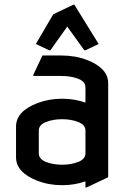

<svg xmlns="http://www.w3.org/2000/svg" viewBox="-20 -785 558 824"><path d="M444.3 -24.4 351.6 19.5H346.7V-6.8Q299.8 9.8 246.6 9.8Q189.5 9.8 140.1 -9.3Q48.8 -45.4 48.8 -109.9V-241.7Q48.8 -307.1 140.1 -342.3Q189.5 -361.3 246.6 -361.3Q300.3 -361.3 346.7 -344.7V-410.2Q346.7 -434.6 316.2 -446.8Q285.6 -459 241.7 -459H123V-463.9L162.1 -546.9H241.7Q303.7 -546.9 353 -527.8Q444.3 -492.7 444.3 -427.2ZM146.5 -127Q146.5 -102.5 177 -90.3Q207.5 -78.1 246.6 -78.1Q285.6 -78.1 316.2 -90.3Q346.7 -102.5 346.7 -127V-224.6Q346.7 -249 316.2 -261.2Q285.6 -273.4 246.6 -273.4Q207.5 -273.4 176.8 -261.2Q146.5 -249 146.5 -224.6ZM133.8 -596.2 208.5 -723.6 294.4 -764.6H299.3L403.3 -596.2L346.7 -569.3H341.8L268.6 -670.9L196.3 -569.3H191.4Z"/></svg>

Font: Nova Flat
Style: Book
Weight: 400
Version: Version 2.000